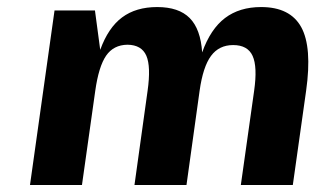

<svg xmlns="http://www.w3.org/2000/svg" viewBox="-20 -529 906 550"><path d="M345.2 -400.9Q305.2 -400.4 283.9 -369.4Q262.7 -338.4 252.9 -269L214.8 1H65.9L136.2 -499H252L267.1 -386.2Q290 -449.7 329.8 -479.2Q369.6 -508.8 430.2 -508.8Q492.2 -508.8 523.4 -477.3Q554.7 -445.8 559.1 -378.9Q583 -445.8 624.5 -477.3Q666 -508.8 728 -508.8Q811 -508.8 842.8 -451.4Q874.5 -394 856.9 -269L818.8 1H669.9L708 -269Q717.8 -337.9 703.6 -368.9Q689.5 -399.9 647.9 -399.9Q607.4 -399.9 584.5 -368.9Q561.5 -337.9 551.8 -269L514.2 1H365.2L402.8 -269Q412.6 -338.4 399.2 -369.4Q385.7 -400.4 345.2 -400.9Z"/></svg>

Font: Fivo Sans Modern
Style: Italic
Weight: 700
Designer: Alexander Slobzheninov
Foundry: Alexander Slobzheninov
Version: 1.0